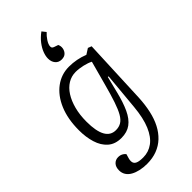

<svg xmlns="http://www.w3.org/2000/svg" viewBox="-308 -858 1159 1159"><g transform="rotate(-45 271.0 -278.5)"><path d="M409 -308 403 -309 377 -205Q360 -135 337.5 -86.5Q315 -38 282.5 -14Q250 10 201 10Q148 10 115 -19Q82 -48 67 -97Q52 -146 52 -204Q52 -301 82 -371.5Q112 -442 164 -480.5Q216 -519 281 -519Q313 -519 344.5 -513Q376 -507 406 -495L442 -518L465 -509L447 -88Q444 -30 433 19.5Q422 69 402 107.5Q382 146 353 173.5Q324 201 285.5 215.5Q247 230 200 230Q169 230 142 224Q115 218 94.5 206.5Q74 195 63 177.5Q52 160 52 138Q52 109 67 93Q82 77 105 77Q115 77 123.5 79.5Q132 82 140 87.5Q148 93 153 100L146 124Q140 143 143 157.5Q146 172 162 179Q178 186 211 186Q257 186 294 159Q331 132 355 75.5Q379 19 387 -69ZM211 -47Q237 -47 256.5 -58.5Q276 -70 292 -97.5Q308 -125 324 -172.5Q340 -220 359 -291L400 -442Q380 -453 347.5 -460.5Q315 -468 287 -468Q251 -468 220.5 -449.5Q190 -431 168 -396.5Q146 -362 133.5 -314.5Q121 -267 121 -209Q121 -128 143.5 -87.5Q166 -47 211 -47ZM314 -787 334 -762Q316 -746 301.5 -723.5Q287 -701 287 -685Q287 -678 290 -673.5Q293 -669 302 -666L328 -657Q336 -640 332.5 -622Q329 -604 316.5 -592Q304 -580 281 -580Q256 -580 241 -597.5Q226 -615 226 -643Q226 -664 235.5 -689Q245 -714 264.5 -739.5Q284 -765 314 -787Z"/></g></svg>

Font: Literata Light
Style: Italic
Weight: 300
Italic angle: -2°
Designer: Latin by Veronika Burian and Jose Scaglione. Greek by Irene Vlachou. Cyrillic by Vera Evstafieva
Foundry: TypeTogether
Version: Version 3.103;gftools[0.9.29]